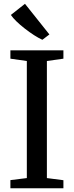

<svg xmlns="http://www.w3.org/2000/svg" viewBox="-20 -1014 398 1034"><path d="M36 -44 124.5 -55V-685.5L36 -698V-743H321.5V-698L232.5 -685.5V-55L321.5 -43.5V0H36ZM207.5 -800Q166.5 -819 113.5 -860.2Q60.5 -901.5 38.5 -933.5L114.5 -993.5L246 -828.5L208.5 -800Z"/></svg>

Font: Merriweather 12pt
Style: Regular
Weight: 400
Designer: Eben Sorkin
Foundry: Eben Sorkin
Version: Version 2.100